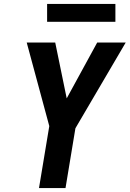

<svg xmlns="http://www.w3.org/2000/svg" viewBox="-20 -950 655 970"><path d="M177 0 229 -313 115 -735H259L317 -453L471 -735H615L361 -302L311 0ZM218 -840V-930H563V-840Z"/></svg>

Font: Iosevka Extrabold Extended
Style: Italic
Weight: 800
Width: 7
Italic angle: -9°
Monospace: yes
Designer: Belleve Invis
Foundry: Belleve Invis
Version: Version 32.5.0; ttfautohint (v1.8.4)